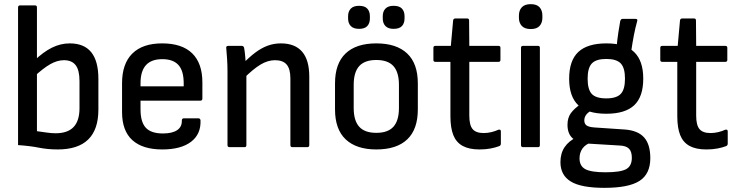

<svg xmlns="http://www.w3.org/2000/svg" viewBox="-20 -709 3556 925"><path d="M258 11Q210 11 167.5 2.5Q125 -6 67 -10V-673Q67 -683 77 -683H149Q158 -683 158 -673V-77Q180 -74 204 -70.5Q228 -67 248 -67Q306 -67 334.5 -97Q363 -127 363 -188V-318Q363 -371 344.5 -395Q326 -419 288 -419Q256 -419 222.5 -400Q189 -381 142 -338L144 -416Q189 -459 230.5 -479.5Q272 -500 316 -500Q385 -500 419.5 -457.5Q454 -415 454 -329V-181Q454 -85 405 -37Q356 11 258 11Z M762 11Q667 11 617.5 -34Q568 -79 568 -169V-308Q568 -402 617.5 -451Q667 -500 761 -500Q857 -500 906 -452Q955 -404 955 -312V-234Q955 -224 945 -224H657V-182Q657 -121 682.5 -93.5Q708 -66 765 -66Q810 -66 833.5 -82Q857 -98 856 -128Q856 -139 866 -139H936Q944 -139 946 -130Q949 -63 900.5 -26Q852 11 762 11ZM657 -293H865V-308Q865 -368 839.5 -396Q814 -424 762 -424Q709 -424 683 -395Q657 -366 657 -308Z M1389 0Q1379 0 1379 -10V-331Q1379 -377 1361 -398Q1343 -419 1305 -419Q1270 -419 1234.5 -397.5Q1199 -376 1153 -330L1149 -401Q1180 -433 1209 -455Q1238 -477 1268.5 -488.5Q1299 -500 1333 -500Q1401 -500 1435.5 -460Q1470 -420 1470 -340V-10Q1470 0 1460 0ZM1086 0Q1076 0 1076 -10V-366Q1076 -395 1074 -426Q1072 -457 1070 -477Q1068 -488 1080 -488H1145Q1153 -488 1156 -479Q1159 -464 1161.5 -436Q1164 -408 1165 -388L1167 -361V-10Q1167 0 1158 0Z M1793 11Q1697 11 1645.5 -37.5Q1594 -86 1594 -182V-307Q1594 -403 1645 -451.5Q1696 -500 1793 -500Q1890 -500 1941.5 -451.5Q1993 -403 1993 -307V-182Q1993 -86 1942 -37.5Q1891 11 1793 11ZM1793 -69Q1849 -69 1875.5 -98.5Q1902 -128 1902 -189V-300Q1902 -361 1875.5 -390.5Q1849 -420 1793 -420Q1737 -420 1710.5 -390.5Q1684 -361 1684 -300V-189Q1684 -128 1710.5 -98.5Q1737 -69 1793 -69ZM1710 -570Q1683 -570 1670 -583.5Q1657 -597 1657 -620V-631Q1657 -654 1670 -667.5Q1683 -681 1710 -681Q1737 -681 1749.5 -667.5Q1762 -654 1762 -631V-620Q1762 -597 1749.5 -583.5Q1737 -570 1710 -570ZM1876 -570Q1850 -570 1837 -583.5Q1824 -597 1824 -620V-631Q1824 -654 1837 -667.5Q1850 -681 1876 -681Q1904 -681 1916.5 -667.5Q1929 -654 1929 -631V-620Q1929 -597 1916.5 -583.5Q1904 -570 1876 -570Z M2290 11Q2240 11 2209 -6Q2178 -23 2164 -58Q2150 -93 2150 -149V-411H2078Q2068 -411 2068 -420V-479Q2068 -488 2078 -488H2152L2163 -610Q2164 -620 2174 -620H2231Q2240 -620 2240 -610L2241 -488H2381Q2391 -488 2391 -479V-420Q2391 -411 2381 -411H2241V-152Q2241 -106 2257 -87Q2273 -68 2310 -68Q2329 -68 2347.5 -72.5Q2366 -77 2381 -84Q2393 -87 2393 -76V-17Q2393 -8 2385 -5Q2367 2 2343 6.5Q2319 11 2290 11Z M2500 0Q2490 0 2490 -10V-479Q2490 -488 2500 -488H2572Q2581 -488 2581 -479V-10Q2581 0 2572 0ZM2537 -569Q2508 -569 2494 -584Q2480 -599 2480 -623V-634Q2480 -659 2494 -674Q2508 -689 2537 -689Q2566 -689 2579.5 -674Q2593 -659 2593 -634V-623Q2593 -599 2579.5 -584Q2566 -569 2537 -569Z M2892 196Q2780 196 2730 165.5Q2680 135 2680 72Q2680 30 2700 0Q2720 -30 2760 -49L2831 -24Q2801 -14 2786.5 6Q2772 26 2772 54Q2772 91 2800 106Q2828 121 2897 121Q2969 121 2996.5 106Q3024 91 3024 51Q3024 21 3010 7Q2996 -7 2964 -8L2799 -18Q2763 -21 2738.5 -43Q2714 -65 2714 -108Q2714 -141 2730 -163.5Q2746 -186 2781 -210L2837 -180Q2816 -171 2805.5 -158Q2795 -145 2795 -129Q2795 -113 2805.5 -105Q2816 -97 2843 -95L2991 -85Q3054 -80 3083.5 -46.5Q3113 -13 3113 53Q3113 129 3061 162.5Q3009 196 2892 196ZM2901 -161Q2809 -161 2765.5 -202.5Q2722 -244 2722 -330Q2722 -417 2766 -458.5Q2810 -500 2902 -500Q2992 -500 3035.5 -458Q3079 -416 3079 -330Q3079 -243 3035.5 -202Q2992 -161 2901 -161ZM2901 -235Q2950 -235 2970.5 -256.5Q2991 -278 2991 -330Q2991 -382 2970.5 -403.5Q2950 -425 2901 -425Q2852 -425 2831.5 -403.5Q2811 -382 2811 -330Q2811 -278 2831 -256.5Q2851 -235 2901 -235ZM3019 -449 2950 -477Q2954 -520 2959 -552.5Q2964 -585 2968 -607Q2971 -618 2979 -618H3042Q3053 -618 3050 -608Q3041 -576 3034 -540Q3027 -504 3019 -449Z M3383 11Q3333 11 3302 -6Q3271 -23 3257 -58Q3243 -93 3243 -149V-411H3171Q3161 -411 3161 -420V-479Q3161 -488 3171 -488H3245L3256 -610Q3257 -620 3267 -620H3324Q3333 -620 3333 -610L3334 -488H3474Q3484 -488 3484 -479V-420Q3484 -411 3474 -411H3334V-152Q3334 -106 3350 -87Q3366 -68 3403 -68Q3422 -68 3440.5 -72.5Q3459 -77 3474 -84Q3486 -87 3486 -76V-17Q3486 -8 3478 -5Q3460 2 3436 6.5Q3412 11 3383 11Z"/></svg>

Font: Sofia Sans Semi Condensed Medium
Style: Regular
Weight: 500
Designer: Botio Nikoltchev, Ani Petrova
Foundry: lettersoup
Version: Version 4.100